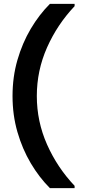

<svg xmlns="http://www.w3.org/2000/svg" viewBox="-20 -831 439 996"><path d="M239 145Q183 89 139.5 15.5Q96 -58 70.5 -146Q45 -234 45 -333Q45 -432 70.5 -520Q96 -608 139.5 -681.5Q183 -755 239 -811H367V-799Q277 -704 224 -584.5Q171 -465 171 -333Q171 -201 224 -81.5Q277 38 367 133V145Z"/></svg>

Font: DeepMind Sans
Style: Bold
Weight: 700
Designer: Jonny Pinhorn / Modifications: Colophon Foundry
Foundry: Colophon Foundry
Version: Version 1.002; ttfautohint (v1.8.2)